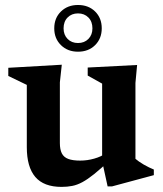

<svg xmlns="http://www.w3.org/2000/svg" viewBox="-20 -720 640 752"><path d="M214.5 -159.5Q214.5 -134.5 222.2 -119.2Q230 -104 247.5 -97.5Q265 -91 294 -91Q322 -91 349.2 -98.8Q376.5 -106.5 394 -119.5L410 -92Q374.5 -59 348.8 -38.2Q323 -17.5 302.5 -6.5Q282 4.5 262.8 8.2Q243.5 12 221 12Q151.5 12 118.2 -27Q85 -66 85 -143.5V-387.5L12.5 -422.5V-454.5L222 -466.5L214.5 -397.5ZM401.5 10 380 -88.5V-392.5L323.5 -424V-455.5L517 -465.5L510.5 -395V-98Q515.5 -93.5 524 -87.5Q532.5 -81.5 542.8 -75.5Q553 -69.5 563.5 -64.5Q574 -59.5 582.5 -56V-34L419 10ZM285.5 -700.5Q326.5 -700.5 352.5 -675Q378.5 -649.5 378.5 -609Q378.5 -569 352.5 -543.2Q326.5 -517.5 285.5 -517.5Q245 -517.5 218.8 -543.2Q192.5 -569 192.5 -609Q192.5 -649.5 218.8 -675Q245 -700.5 285.5 -700.5ZM285.5 -551.5Q310.5 -551.5 326.2 -567.5Q342 -583.5 342 -609Q342 -635.5 326.2 -651.5Q310.5 -667.5 285.5 -667.5Q260.5 -667.5 244.8 -651.5Q229 -635.5 229 -609Q229 -583.5 244.8 -567.5Q260.5 -551.5 285.5 -551.5Z"/></svg>

Font: Newsreader SemiBold
Style: Regular
Weight: 600
Designer: Hugues Gentile
Foundry: Production Type
Version: Version 1.003